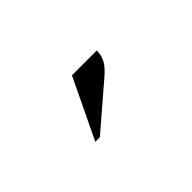

<svg xmlns="http://www.w3.org/2000/svg" viewBox="-18 -886 535 535"><g transform="rotate(-45 250.0 -618.5)"><path d="M158 -530 243 -707H341Q341 -690 333.5 -674.5Q326 -659 304 -640L176 -530Z"/></g></svg>

Font: Spectral SC SemiBold
Style: Regular
Weight: 600
Designer: Jean-Baptiste Levee
Foundry: Production Type
Version: Version 2.001